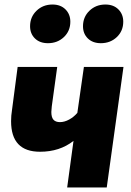

<svg xmlns="http://www.w3.org/2000/svg" viewBox="-20 -829 579 849"><path d="M452 0H277L305 -206Q244 -158 157 -158Q29 -158 29 -293Q29 -318 33 -342L58 -533H233L209 -359Q207 -339 207 -334Q207 -310 216.5 -299.5Q226 -289 245 -289Q265 -289 286 -300.5Q307 -312 322 -330L351 -533H526ZM113 -713Q113 -754 141.5 -781.5Q170 -809 212 -809Q248 -809 269.5 -787.5Q291 -766 291 -733Q291 -692 262.5 -665Q234 -638 192 -638Q156 -638 134.5 -659Q113 -680 113 -713ZM347 -713Q347 -754 375.5 -781.5Q404 -809 446 -809Q482 -809 503.5 -787.5Q525 -766 525 -733Q525 -692 496.5 -665Q468 -638 426 -638Q390 -638 368.5 -659Q347 -680 347 -713Z"/></svg>

Font: Trujillo ExtraBold
Style: Italic
Weight: 800
Italic angle: -8°
Designer: Fira Sans original fonts by bBox Type GmbH, Carrois Corporate GbR, & Edenspiekermann AG / Changes by Cristiano Sobral
Foundry: Fira Sans original fonts by bBox Type GmbH, Carrois Corporate GbR, & Edenspiekermann AG / Changes by Cristiano Sobral
Version: Version 4.301;July 28, 2020;FontCreator 13.0.0.2655 64-bit